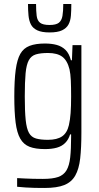

<svg xmlns="http://www.w3.org/2000/svg" viewBox="-20 -734 493 953"><path d="M201 199Q176 199 152 198.5Q128 198 106.5 196.5Q85 195 65 193V150Q84 151 103.5 152Q123 153 145 153.5Q167 154 193 154Q241 154 268.5 144.5Q296 135 310 111.5Q324 88 328.5 47Q333 6 333 -56V-67H328Q320 -41 303.5 -24.5Q287 -8 262 -1Q237 6 203 6Q156 6 126.5 -5.5Q97 -17 80.5 -46Q64 -75 57.5 -126Q51 -177 51 -255Q51 -336 58 -387.5Q65 -439 81 -467Q97 -495 127 -506.5Q157 -518 203 -518Q236 -518 261.5 -511Q287 -504 305 -486.5Q323 -469 332 -435H337L340 -510H384V-77Q384 0 378 52.5Q372 105 353.5 137.5Q335 170 299 184.5Q263 199 201 199ZM218 -40Q263 -40 288 -57Q313 -74 322 -113Q328 -139 330.5 -173Q333 -207 333 -255Q333 -302 331.5 -335Q330 -368 325 -390Q314 -434 289 -452.5Q264 -471 218 -471Q181 -471 158 -464Q135 -457 123 -435Q111 -413 107 -370Q103 -327 103 -255Q103 -182 107.5 -138.5Q112 -95 124 -74Q136 -53 159 -46.5Q182 -40 218 -40ZM226 -573Q187 -573 165 -583.5Q143 -594 133.5 -612.5Q124 -631 121.5 -657Q119 -683 119 -714H159Q159 -679 162 -655.5Q165 -632 179 -621Q193 -610 226 -610Q258 -610 272 -621Q286 -632 290 -655Q294 -678 294 -714H334Q334 -683 332 -657Q330 -631 320 -612.5Q310 -594 288 -583.5Q266 -573 226 -573Z"/></svg>

Font: Saira Condensed Light
Style: Regular
Weight: 300
Width: 3
Designer: Hector Gatti with collaboration of the Omnibus-Type team
Foundry: Omnibus-Type
Version: Version 1.101